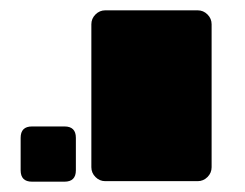

<svg xmlns="http://www.w3.org/2000/svg" viewBox="-20 -591 475 372"><path d="M184 -240Q173 -240 165 -248Q157 -256 157 -267V-544Q157 -555 165 -563Q173 -571 184 -571H363Q374 -571 382 -563Q390 -555 390 -544V-267Q390 -256 382 -248Q374 -240 363 -240ZM42 -239Q20 -239 20 -261V-324Q20 -346 42 -346H105Q127 -346 127 -324V-261Q127 -239 105 -239Z"/></svg>

Font: Rubik Black
Style: Regular
Weight: 900
Designer: Hubert and Fischer
Foundry: Hubert and Fischer
Version: Version 2.300;gftools[0.9.30]